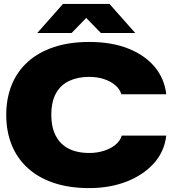

<svg xmlns="http://www.w3.org/2000/svg" viewBox="-20 -954 878 984"><path d="M437 10Q335 10 256 -16.5Q177 -43 122.5 -92.5Q68 -142 40 -211Q12 -280 12 -365Q12 -450 40 -519Q68 -588 122.5 -637Q177 -686 256 -712.5Q335 -739 437 -739Q553 -739 638 -705Q723 -671 773 -611Q823 -551 832 -471H602Q594 -498 570 -518Q546 -538 512 -549Q478 -560 437 -560Q379 -560 335 -539.5Q291 -519 267 -476Q243 -433 243 -365Q243 -314 257 -277.5Q271 -241 296.5 -217Q322 -193 357.5 -181.5Q393 -170 437 -170Q477 -170 512 -181Q547 -192 571.5 -212Q596 -232 604 -259H832Q823 -178 769 -117.5Q715 -57 629 -23.5Q543 10 437 10ZM171 -785 303 -934H541L673 -785H497L422 -862L347 -785Z"/></svg>

Font: Mona Sans Expanded Black
Style: Regular
Weight: 900
Width: 7
Designer: Deni Anggara
Foundry: GitHub
Version: Version 2.000